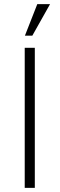

<svg xmlns="http://www.w3.org/2000/svg" viewBox="-20 -912 289 932"><path d="M161 -892H223L137 -739H101ZM100 0V-680H149V0Z"/></svg>

Font: Palanquin Thin
Style: Regular
Weight: 250
Designer: Pria Ravichandran
Version: Version 1.001